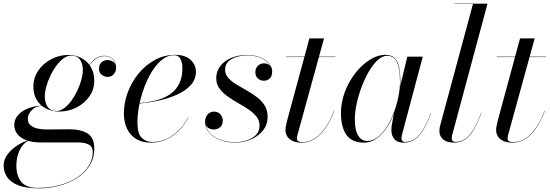

<svg xmlns="http://www.w3.org/2000/svg" viewBox="-65 -770 3006 1050"><path d="M150 260Q76 260 33.2 242.5Q-9.5 225 -27.2 196.5Q-45 168 -45 135.5Q-45 105 -27 79Q-9 53 18 33.5Q45 14 72.5 3Q100 -8 119 -8H122.5Q94 -8 72 11.2Q50 30.5 37.2 63.2Q24.5 96 24.5 137Q24.5 191.5 51.5 224.5Q78.5 257.5 141 257.5Q210 257.5 265.8 241.2Q321.5 225 361 197.5Q400.5 170 421.5 135Q442.5 100 442.5 62.5Q442.5 33 421 21Q399.5 9 362.5 9Q353 9 331.5 9Q310 9 283 9Q256 9 229.5 9Q203 9 183 9Q163 9 156.5 9Q111.5 9 79.5 -3Q47.5 -15 30.2 -36.5Q13 -58 13 -86.5Q13 -110.5 25.8 -130Q38.5 -149.5 61.5 -163.8Q84.5 -178 116 -185.8Q147.5 -193.5 185 -193.5V-193Q134 -193 110.5 -169.5Q87 -146 87 -120.5Q87 -97 102.8 -84.2Q118.5 -71.5 141.8 -66.8Q165 -62 187 -62Q204.5 -62 229.8 -62.2Q255 -62.5 279.5 -62.8Q304 -63 318 -63Q374.5 -63 412.5 -41Q450.5 -19 450.5 42Q450.5 96.5 423.8 137.5Q397 178.5 352.8 205.8Q308.5 233 255.5 246.5Q202.5 260 150 260ZM259 -160Q218.5 -160 186.5 -176.5Q154.5 -193 136 -223.5Q117.5 -254 117.5 -296.5Q117.5 -344.5 144.2 -383.8Q171 -423 214.8 -446.2Q258.5 -469.5 309 -469.5Q349.5 -469.5 381.5 -452Q413.5 -434.5 432 -402.8Q450.5 -371 450.5 -328.5Q450.5 -281 423.8 -242.8Q397 -204.5 353.5 -182.2Q310 -160 259 -160ZM244 -163Q264.5 -163 285.2 -178Q306 -193 324.5 -218Q343 -243 357.2 -273Q371.5 -303 379.8 -333.2Q388 -363.5 388 -388.5Q388 -421.5 372.5 -443.8Q357 -466 324 -466Q303.5 -466 282.8 -451Q262 -436 243.5 -411.2Q225 -386.5 210.8 -356.8Q196.5 -327 188.2 -296.8Q180 -266.5 180 -241.5Q180 -208.5 195.5 -185.8Q211 -163 244 -163ZM506.5 -465Q532 -465 551 -448.5Q570 -432 570 -399.5Q570 -379 557.2 -364.2Q544.5 -349.5 524 -349.5Q505.5 -349.5 491 -361.2Q476.5 -373 476.5 -394Q476.5 -417.5 490.5 -429.5Q504.5 -441.5 522.5 -441.5Q537.5 -441.5 550 -434.5Q562.5 -427.5 567 -413.5Q563 -438 546 -450.5Q529 -463 506.5 -463Q483 -463 464 -451.5Q445 -440 427.5 -415.8Q410 -391.5 391 -353.5L389.5 -354.5Q416 -410 442.5 -437.5Q469 -465 506.5 -465Z M760.5 10Q712.5 10 679.5 -10.2Q646.5 -30.5 629.5 -66.5Q612.5 -102.5 612.5 -150Q612.5 -207.5 633.5 -264.2Q654.5 -321 692.5 -367.5Q730.5 -414 781.8 -442Q833 -470 893 -470Q947 -470 976.8 -443.2Q1006.5 -416.5 1006.5 -377Q1006.5 -336 978.5 -305Q950.5 -274 903.8 -252.8Q857 -231.5 800.8 -219.5Q744.5 -207.5 687.5 -203.5V-205.5Q733 -208.5 771.2 -216.8Q809.5 -225 839.2 -239.5Q869 -254 889.8 -275.8Q910.5 -297.5 921.5 -328Q932.5 -358.5 932.5 -398.5Q932.5 -424 922.8 -446Q913 -468 886 -468Q857.5 -468 831.8 -451Q806 -434 783.8 -404.8Q761.5 -375.5 743.5 -338.2Q725.5 -301 712.8 -260Q700 -219 693.2 -178.5Q686.5 -138 686.5 -102.5Q686.5 -39.5 709.8 -16.5Q733 6.5 768 6.5Q812.5 6.5 849.8 -12Q887 -30.5 916.2 -61.2Q945.5 -92 965 -129.5L966.5 -129Q947 -91 917.2 -59.5Q887.5 -28 848.2 -9Q809 10 760.5 10Z M1222 10Q1180 10 1142.2 -3.2Q1104.5 -16.5 1080.5 -42.2Q1056.5 -68 1056.5 -105Q1056.5 -127 1069.8 -143.2Q1083 -159.5 1106.5 -159.5Q1127 -159.5 1140 -145.2Q1153 -131 1153 -109Q1153 -86 1138.5 -74Q1124 -62 1105 -62Q1092 -62 1081.2 -66.5Q1070.5 -71 1064 -80.5Q1057.5 -90 1057.5 -105H1058.5Q1058.5 -68 1082 -42.8Q1105.5 -17.5 1143 -4.8Q1180.5 8 1221.5 8Q1249.5 8 1280.2 -1Q1311 -10 1332.8 -30Q1354.5 -50 1354.5 -83Q1354.5 -111 1337.5 -132.5Q1320.5 -154 1293.5 -172Q1266.5 -190 1236 -207.2Q1205.5 -224.5 1178.5 -243.8Q1151.5 -263 1134.5 -286.8Q1117.5 -310.5 1117.5 -342Q1117.5 -379 1139 -407.8Q1160.5 -436.5 1198.5 -452.8Q1236.5 -469 1285.5 -469Q1329.5 -469 1360.2 -455.5Q1391 -442 1407.2 -421.5Q1423.5 -401 1423.5 -380Q1423.5 -353 1409.8 -340.8Q1396 -328.5 1378.5 -328.5Q1360 -328.5 1345.8 -340.2Q1331.5 -352 1331.5 -376.5Q1331.5 -396 1344.8 -409.8Q1358 -423.5 1378.5 -423.5Q1399.5 -423.5 1411 -411.2Q1422.5 -399 1422.5 -380H1421.5Q1421.5 -400.5 1405.8 -420.5Q1390 -440.5 1359.8 -453.8Q1329.5 -467 1285.5 -467Q1260 -467 1232.2 -459.5Q1204.5 -452 1185.2 -435Q1166 -418 1166 -388.5Q1166 -363.5 1182.8 -344.5Q1199.5 -325.5 1226 -309.2Q1252.5 -293 1282.2 -276.5Q1312 -260 1338.5 -240Q1365 -220 1381.8 -194Q1398.5 -168 1398.5 -132Q1398.5 -87.5 1372.5 -55.8Q1346.5 -24 1306 -7Q1265.5 10 1222 10Z M1584.5 10Q1553.5 10 1534 0.2Q1514.5 -9.5 1505.2 -25.2Q1496 -41 1496 -58Q1496 -66 1498.5 -80.5Q1501 -95 1505 -110L1627 -560H1707L1563 -36.5Q1561.5 -31.5 1560 -24.8Q1558.5 -18 1558.5 -11Q1558.5 7 1589.5 7Q1616.5 7 1640.8 -4.2Q1665 -15.5 1686.2 -37.2Q1707.5 -59 1726.2 -90.8Q1745 -122.5 1761 -163.5L1762.5 -163Q1741 -108 1714.8 -69.2Q1688.5 -30.5 1656.2 -10.2Q1624 10 1584.5 10ZM1499.5 -458V-460H1769.5V-458Z M1926 10Q1859 10 1829.2 -32.8Q1799.5 -75.5 1799.5 -152.5Q1799.5 -210 1820.5 -266.2Q1841.5 -322.5 1877 -368.5Q1912.5 -414.5 1955.8 -442.2Q1999 -470 2043 -470Q2079 -470 2096.5 -448.8Q2114 -427.5 2119.2 -394Q2124.5 -360.5 2124.5 -324Q2124.5 -291 2118.2 -253.5Q2112 -216 2100 -178.5Q2088 -141 2070.8 -107.2Q2053.5 -73.5 2031.2 -47Q2009 -20.5 1982.8 -5.2Q1956.5 10 1926 10ZM1943.5 1Q1973.5 1 2000.2 -19.8Q2027 -40.5 2049.5 -75.2Q2072 -110 2088.2 -152.8Q2104.5 -195.5 2113.5 -240Q2122.5 -284.5 2122.5 -324Q2122.5 -363 2116.8 -395Q2111 -427 2095.8 -446Q2080.5 -465 2052.5 -465Q2026.5 -465 2001 -441.8Q1975.5 -418.5 1953 -380.2Q1930.5 -342 1913 -295.8Q1895.5 -249.5 1885.5 -203Q1875.5 -156.5 1875.5 -117.5Q1875.5 -56.5 1894.2 -27.8Q1913 1 1943.5 1ZM2143.5 10Q2108.5 10 2092 -9Q2075.5 -28 2075.5 -58Q2075.5 -66.5 2076 -73.2Q2076.5 -80 2077.5 -85L2089 -148.5L2111.5 -222.5L2124.5 -302.5L2162.5 -460H2247L2132.5 -30Q2130.5 -22.5 2130.5 -14Q2130.5 -5.5 2135.2 0.2Q2140 6 2151 6Q2180 6 2203.8 -10.2Q2227.5 -26.5 2249 -61.8Q2270.5 -97 2291.5 -153.5L2293 -153Q2271.5 -95.5 2249.8 -59.5Q2228 -23.5 2202.5 -6.8Q2177 10 2143.5 10Z M2418.5 10Q2379.5 10 2358.8 -7.5Q2338 -25 2338 -53Q2338 -63 2339.2 -70.8Q2340.5 -78.5 2342.5 -85L2521.5 -748H2422.5V-750H2601L2407.5 -30Q2406.5 -26 2406 -21.5Q2405.5 -17 2405.5 -14Q2405.5 6 2426 6Q2455 6 2478.8 -10.2Q2502.5 -26.5 2524 -61.8Q2545.5 -97 2566.5 -153.5L2568 -153Q2546.5 -95.5 2524.8 -59.5Q2503 -23.5 2477.5 -6.8Q2452 10 2418.5 10Z M2736.5 10Q2705.5 10 2686 0.2Q2666.5 -9.5 2657.2 -25.2Q2648 -41 2648 -58Q2648 -66 2650.5 -80.5Q2653 -95 2657 -110L2779 -560H2859L2715 -36.5Q2713.5 -31.5 2712 -24.8Q2710.5 -18 2710.5 -11Q2710.5 7 2741.5 7Q2768.5 7 2792.8 -4.2Q2817 -15.5 2838.2 -37.2Q2859.5 -59 2878.2 -90.8Q2897 -122.5 2913 -163.5L2914.5 -163Q2893 -108 2866.8 -69.2Q2840.5 -30.5 2808.2 -10.2Q2776 10 2736.5 10ZM2651.5 -458V-460H2921.5V-458Z"/></svg>

Font: Bodoni Moda 96pt
Style: Italic
Weight: 400
Italic angle: -13°
Version: Version 2.004